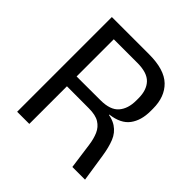

<svg xmlns="http://www.w3.org/2000/svg" viewBox="-170 -777 916 916"><g transform="rotate(45 288.0 -319.5)"><path d="M533.5 0H448L430 -131Q425 -168 413 -195.2Q401 -222.5 376.2 -238Q351.5 -253.5 306 -253.5L132.5 -254V-319.5L318 -320Q383.5 -320 411.5 -352.2Q439.5 -384.5 439.5 -440V-455Q439.5 -510 411 -540.2Q382.5 -570.5 316 -570.5H130V-639H327Q430 -639 476.8 -593.8Q523.5 -548.5 523.5 -469V-452Q523.5 -389.5 494 -349.8Q464.5 -310 396 -301.5V-291.5L360.5 -304Q416 -300 446.2 -279.8Q476.5 -259.5 490.5 -224.5Q504.5 -189.5 512 -140.5ZM157.5 0H75.5V-639H157V-297.5L157.5 -266Z"/></g></svg>

Font: Anek Malayalam Medium
Style: Regular
Weight: 400
Version: Version 1.003